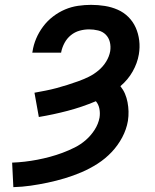

<svg xmlns="http://www.w3.org/2000/svg" viewBox="-20 -763 640 791"><path d="M35 8 30 -93Q56 -94 82 -97Q108 -100 134 -105Q160 -110 186 -117Q212 -124 237.5 -133.5Q263 -143 288 -155.5Q313 -168 334 -186.5Q355 -205 370 -228.5Q385 -252 390 -278Q393 -297 389.5 -315Q386 -333 375 -346Q318 -322 259 -306.5Q200 -291 140 -281L122 -381Q144 -385 167 -389.5Q190 -394 212.5 -400Q235 -406 257 -413Q279 -420 301.5 -428Q324 -436 345.5 -446.5Q367 -457 386 -473Q405 -489 417.5 -509.5Q430 -530 434 -552Q437 -572 432.5 -590Q428 -608 415.5 -620.5Q403 -633 384.5 -637.5Q366 -642 347 -642Q327 -642 307.5 -636.5Q288 -631 272 -618Q256 -605 246 -586.5Q236 -568 232 -548V-546H113L114 -551Q118 -578 129 -604Q140 -630 157.5 -653.5Q175 -677 198.5 -695Q222 -713 248 -724Q274 -735 301.5 -739Q329 -743 355 -743Q384 -743 412 -738.5Q440 -734 465 -723Q490 -712 509 -693Q528 -674 539 -649.5Q550 -625 553.5 -596.5Q557 -568 552 -539Q546 -503 526.5 -468.5Q507 -434 476 -408Q488 -393 495 -376.5Q502 -360 505.5 -341.5Q509 -323 509.5 -304Q510 -285 507 -265Q501 -230 483.5 -197Q466 -164 440 -136.5Q414 -109 382 -88.5Q350 -68 316 -53.5Q282 -39 247 -28.5Q212 -18 176.5 -10.5Q141 -3 106 2Q71 7 35 8Z"/></svg>

Font: Iosevka Aile Oblique
Style: Bold
Weight: 700
Italic angle: -9°
Designer: Belleve Invis
Foundry: Belleve Invis
Version: Version 31.1.0; ttfautohint (v1.8.4)